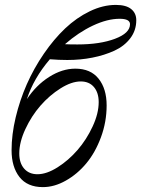

<svg xmlns="http://www.w3.org/2000/svg" viewBox="-20 -746 572 778"><path d="M153.8 12.2Q90.8 12.2 58.8 -28.8Q26.9 -69.8 26.9 -137.2Q26.9 -200.7 43.5 -270.3Q60.1 -339.8 88.6 -404.5Q117.2 -469.2 157.7 -528.3Q198.2 -587.4 244.1 -630.9Q290 -674.3 343.5 -700.2Q397 -726.1 449.2 -726.1Q491.2 -726.1 511.7 -709.2Q532.2 -692.4 532.2 -664.1Q532.2 -623 508.1 -591.1Q483.9 -559.1 443.4 -540.5Q402.8 -522 354.5 -512.5Q306.2 -502.9 252.9 -502.9Q217.8 -502.9 182.1 -505.9Q116.2 -428.7 88.9 -344.2Q126.5 -400.9 179.2 -434.3Q231.9 -467.8 285.2 -467.8Q347.2 -467.8 379.6 -427Q412.1 -386.2 412.1 -318.8Q412.1 -252.4 389.2 -190.2Q366.2 -127.9 329.8 -84.2Q293.5 -40.5 246.8 -14.2Q200.2 12.2 153.8 12.2ZM131.8 -40Q168.9 -40 213.4 -68.1Q257.8 -96.2 294.2 -138.2Q330.6 -180.2 355.2 -233.2Q379.9 -286.1 379.9 -332Q379.9 -370.6 360.6 -393.3Q341.3 -416 307.1 -416Q270 -416 225.3 -387.9Q180.7 -359.9 144 -317.9Q107.4 -275.9 82.8 -222.9Q58.1 -169.9 58.1 -124Q58.1 -85.4 77.9 -62.7Q97.7 -40 131.8 -40ZM464.8 -669.9Q415 -669.9 356.4 -642.3Q297.9 -614.7 243.2 -566.9Q260.3 -565.9 293.9 -565.9Q385.3 -565.9 446 -588.9Q506.8 -611.8 506.8 -647.9Q506.8 -669.9 464.8 -669.9Z"/></svg>

Font: Flanker Steampunk
Style: Italic
Weight: 400
Italic angle: -12°
Designer: Alexey Kryukov, Leonardo Di Lena
Foundry: Alexey Kryukov, Leonardo Di Lena
Version: 1.210